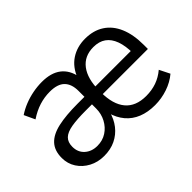

<svg xmlns="http://www.w3.org/2000/svg" viewBox="-85 -750 1010 1010"><g transform="rotate(-45 420.0 -245.0)"><path d="M228 9Q181 9 143.5 -11Q106 -31 84 -65Q62 -99 62 -142Q62 -196 91 -227.5Q120 -259 178 -272Q236 -285 323 -285H390V-229H328Q263 -229 222 -222Q181 -215 162 -196.5Q143 -178 143 -144Q143 -103 170.5 -78.5Q198 -54 240 -54Q279 -54 309 -73.5Q339 -93 356.5 -126Q374 -159 374 -198V-329Q374 -380 347.5 -406.5Q321 -433 264 -433Q224 -433 185.5 -421Q147 -409 108 -383L80 -443Q107 -461 138.5 -473.5Q170 -486 204 -492.5Q238 -499 271 -499Q339 -499 378.5 -468.5Q418 -438 429 -379H418Q441 -439 486.5 -469Q532 -499 592 -499Q654 -499 698 -470.5Q742 -442 765 -388Q788 -334 788 -257V-227H437V-283H734L717 -266Q717 -321 703 -359.5Q689 -398 661.5 -417.5Q634 -437 592 -437Q525 -437 488.5 -389Q452 -341 452 -254V-240Q452 -151 491 -104.5Q530 -58 607 -58Q649 -58 684.5 -70.5Q720 -83 751 -109L780 -51Q746 -22 700 -6.5Q654 9 606 9Q553 9 512 -7.5Q471 -24 443.5 -56.5Q416 -89 403 -136H412Q401 -92 375.5 -59.5Q350 -27 313 -9Q276 9 228 9Z"/></g></svg>

Font: Nunito Sans 10pt SemiCondensed
Style: Regular
Weight: 400
Width: 4
Designer: Vernon Adams
Foundry: Vernon Adams
Version: Version 3.101;gftools[0.9.27]